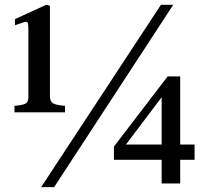

<svg xmlns="http://www.w3.org/2000/svg" viewBox="-20 -773 876 809"><path d="M799.8 -99.6H739.3V0H661.1V-99.6H460V-155.3L686.5 -451.2H739.3V-164.1H799.8ZM661.1 -363.3 510.7 -164.1H661.1ZM208 15.6H153.3L658.2 -752.9H710ZM253.9 -299.8H41V-327.1Q77.1 -330.1 88.4 -336.9Q99.6 -343.8 99.6 -363.3V-649.4Q99.6 -668 97.7 -674.3Q95.7 -680.7 90.8 -680.7Q87.9 -680.7 85.9 -680.7Q84 -680.7 79.6 -679.2Q75.2 -677.7 66.9 -674.8Q58.6 -671.9 43 -667V-692.4L174.8 -752.9L190.4 -749V-368.2Q190.4 -345.7 203.1 -337.9Q215.8 -330.1 253.9 -327.1Z"/></svg>

Font: Jomolhari
Style: Regular
Weight: 400
Designer: Christopher J. Fynn
Foundry: Christopher  J.  Fynn (Karma Drubgy¸ Tenzin).
Version: Version alpha 0.003c 2006